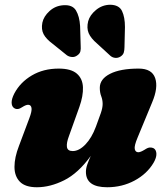

<svg xmlns="http://www.w3.org/2000/svg" viewBox="-20 -774 705 809"><path d="M628 -149Q638.5 -142 639 -125.8Q639.5 -109.5 627 -88Q599.5 -41.5 547 -13.2Q494.5 15 431.5 15Q342 15 342 -50Q342 -64.5 348 -81.5Q354 -98.5 362.5 -117Q309.5 -44 250.5 -14.5Q191.5 15 135.5 15Q86.5 15 63.8 -8.2Q41 -31.5 41 -71Q41 -110.5 60 -159.5L103.5 -275.5Q115 -305.5 112.8 -319Q110.5 -332.5 98.5 -332.5Q89 -332.5 73.5 -322.5Q53.5 -308.5 39 -319Q29.5 -325.5 29 -341.2Q28.5 -357 40.5 -380.5Q65.5 -427.5 114.2 -456.2Q163 -485 227.5 -485Q279 -485 303.5 -464Q328 -443 329.5 -406.5Q331 -370 314.5 -323.5L271 -202Q259.5 -172 262 -154.8Q264.5 -137.5 286.5 -137.5Q313 -137.5 339.8 -165.2Q366.5 -193 384 -240Q397.5 -276 405 -298Q412.5 -320 412.5 -336Q412.5 -353 406.5 -368.5Q400.5 -384 400.5 -404Q400.5 -441 443.8 -463Q487 -485 564.5 -485Q620 -485 633.8 -445Q647.5 -405 621 -342.5L560 -195Q545 -159.5 547.8 -146Q550.5 -132.5 563 -132.5Q572 -132.5 590 -143.5Q602.5 -152 611.5 -152.5Q620.5 -153 628 -149ZM506.5 -660 504.5 -575.5Q504.5 -562.5 501.5 -552.5Q498.5 -542.5 487.5 -535.5Q477 -529 465.2 -530.2Q453.5 -531.5 445 -539L389.5 -590Q362.5 -613 353.5 -634.5Q344.5 -656 351.5 -684.5Q358.5 -710.5 384.5 -732Q410.5 -753.5 444 -754Q481.5 -753.5 494 -727.8Q506.5 -702 506.5 -660ZM317.5 -664.5 320 -580Q321 -568 318.8 -558Q316.5 -548 305.5 -540.5Q295.5 -533 283.5 -533.8Q271.5 -534.5 262 -541L203 -588.5Q174.5 -609.5 163.8 -629.8Q153 -650 158.5 -678.5Q164 -705 188.8 -727.5Q213.5 -750 247.5 -752Q285.5 -754.5 300.2 -729.8Q315 -705 317.5 -664.5Z"/></svg>

Font: Fraunces 9pt S050 Black
Style: Italic
Weight: 900
Italic angle: -16°
Version: Version 1.000; ttfautohint (v1.8.3)